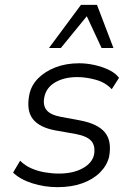

<svg xmlns="http://www.w3.org/2000/svg" viewBox="-20 -764 552 792"><path d="M217 8Q163 8 113 -8Q63 -24 34 -52L63 -101Q83 -81 109.5 -69.5Q136 -58 165.5 -53Q195 -48 223 -48Q281 -48 320.5 -69.5Q360 -91 368 -126Q374 -162 357 -182Q340 -202 294 -211L209 -226Q143 -238 115.5 -273Q88 -308 101 -374Q109 -412 137 -440.5Q165 -469 208.5 -486Q252 -503 307 -503Q337 -503 369 -496Q401 -489 428.5 -476Q456 -463 471 -443L441 -396Q415 -424 375 -435Q335 -446 299 -446Q245 -446 208 -424.5Q171 -403 163 -364Q156 -330 172 -310Q188 -290 231 -282L312 -267Q384 -253 413 -217.5Q442 -182 430 -117Q421 -81 392.5 -52.5Q364 -24 319.5 -8Q275 8 217 8ZM182 -566 314 -744H380L448 -566H399L338 -697L231 -566Z"/></svg>

Font: Nunito Sans 7pt SemiCondensed Light
Style: Italic
Weight: 300
Width: 4
Italic angle: -9°
Designer: Vernon Adams
Foundry: Vernon Adams
Version: Version 3.101;gftools[0.9.27]